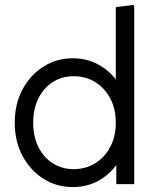

<svg xmlns="http://www.w3.org/2000/svg" viewBox="-20 -749 641 781"><path d="M276 12Q210 12 156.5 -22Q103 -56 71.5 -115Q40 -174 40 -250Q40 -326 71.5 -385Q103 -444 156.5 -478Q210 -512 276 -512Q327 -512 370 -491.5Q413 -471 444 -434.5Q475 -398 490 -348V-152Q475 -103 444 -66Q413 -29 370 -8.5Q327 12 276 12ZM279 -61Q329 -61 367.5 -85Q406 -109 428.5 -151.5Q451 -194 451 -250Q451 -306 428.5 -348.5Q406 -391 367.5 -415Q329 -439 279 -439Q232 -439 194.5 -415Q157 -391 136 -348.5Q115 -306 115 -250Q115 -194 136 -151.5Q157 -109 194.5 -85Q232 -61 279 -61ZM453 0V-187L465 -250L451 -313V-720L523 -729L526 -721V0Z"/></svg>

Font: Fustat
Style: Regular
Weight: 400
Designer: Mohamed Gaber, Khaled Hosny, Laura Garcia Mut
Foundry: Kief Type Foundry, Alif Type Foundry, Hard Type Foundry
Version: Version 1.007